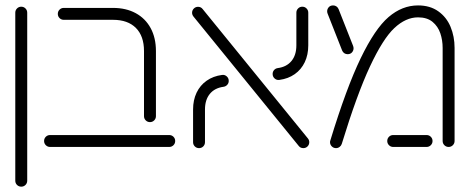

<svg xmlns="http://www.w3.org/2000/svg" viewBox="-20 -548 1752 716"><path d="M37 125.9V-500.7Q37 -510 43.5 -516.5Q50 -523 59.3 -523Q68.5 -523 75 -516.5Q81.5 -510 81.5 -500.7V125.9Q81.5 135.2 75 141.7Q68.5 148.1 59.3 148.1Q50 148.1 43.5 141.7Q37 135.2 37 125.9Z M517 -114.8V-357.8Q517 -413.3 486.9 -443.7Q456.7 -474.1 401.5 -474.1H217.8Q208.5 -474.1 202 -480.6Q195.6 -487 195.6 -496.3Q195.6 -505.6 202 -512Q208.5 -518.5 217.8 -518.5H401.5Q450 -518.5 486.1 -498.9Q522.2 -479.3 541.9 -443Q561.5 -406.7 561.5 -357.8V-114.8Q561.5 -105.6 555 -99.1Q548.5 -92.6 539.3 -92.6Q530 -92.6 523.5 -99.1Q517 -105.6 517 -114.8ZM144.4 -22.2Q144.4 -31.5 150.9 -38Q157.4 -44.4 166.7 -44.4H611.1Q620.4 -44.4 626.9 -38Q633.3 -31.5 633.3 -22.2Q633.3 -13 626.9 -6.5Q620.4 0 611.1 0H166.7Q157.4 0 150.9 -6.5Q144.4 -13 144.4 -22.2Z M1094.1 -3.7 701.5 -486.3Q696.3 -493 696.3 -500.4Q696.3 -509.6 702.8 -516.1Q709.3 -522.6 718.5 -522.6Q729.3 -522.6 735.6 -514.4L1128.1 -31.9Q1133.3 -25.6 1133.3 -17.8Q1133.3 -8.5 1126.9 -2Q1120.4 4.4 1111.1 4.4Q1100.4 4.4 1094.1 -3.7ZM700 -17.8V-139.6Q700 -174.8 713.1 -202.4Q726.3 -230 750.6 -247Q774.8 -264.1 807.8 -268.5Q817.8 -270 825.4 -263.3Q833 -256.7 833 -246.3Q833 -237.8 827.4 -231.7Q821.9 -225.6 813.7 -224.4Q780.7 -220 762.6 -198Q744.4 -175.9 744.4 -139.6V-17.8Q744.4 -8.5 738 -2Q731.5 4.4 722.2 4.4Q713 4.4 706.5 -2Q700 -8.5 700 -17.8ZM996.7 -272.2Q996.7 -280.7 1002.2 -286.9Q1007.8 -293 1015.9 -294.1Q1048.9 -298.5 1067 -320.6Q1085.2 -342.6 1085.2 -378.9V-500.7Q1085.2 -510 1091.7 -516.5Q1098.1 -523 1107.4 -523Q1116.7 -523 1123.1 -516.5Q1129.6 -510 1129.6 -500.7V-378.9Q1129.6 -343.7 1116.5 -316.1Q1103.3 -288.5 1079.1 -271.5Q1054.8 -254.4 1021.9 -250Q1011.9 -248.5 1004.3 -255.2Q996.7 -261.9 996.7 -272.2Z M1210.7 -17.8Q1210.7 -21.1 1211.9 -24.4Q1271.9 -220.7 1325 -330.7Q1378.1 -440.7 1428.9 -484.3Q1479.6 -527.8 1538.9 -527.8Q1583.7 -527.8 1614.4 -505.9Q1645.2 -484.1 1660.2 -448Q1675.2 -411.9 1675.2 -369.3V-22.2Q1675.2 -13 1668.7 -6.5Q1662.2 0 1653 0Q1643.7 0 1637.2 -6.5Q1630.7 -13 1630.7 -22.2V-369.3Q1630.7 -398.1 1622 -423.9Q1613.3 -449.6 1593 -466.5Q1572.6 -483.3 1538.9 -483.3Q1493.3 -483.3 1450.7 -443.5Q1408.1 -403.7 1359.6 -300Q1311.1 -196.3 1254.4 -11.1Q1252.2 -4.4 1246.3 0Q1240.4 4.4 1233 4.4Q1223.7 4.4 1217.2 -2.2Q1210.7 -8.9 1210.7 -17.8ZM1424.1 -22.2Q1424.1 -31.5 1430.6 -38Q1437 -44.4 1446.3 -44.4H1570.7Q1580 -44.4 1586.5 -38Q1593 -31.5 1593 -22.2Q1593 -13 1586.5 -6.5Q1580 0 1570.7 0H1446.3Q1437 0 1430.6 -6.5Q1424.1 -13 1424.1 -22.2ZM1255.9 -359.6 1201.9 -496.7Q1200 -501.5 1200 -505.6Q1200 -514.4 1205.9 -521.1Q1211.9 -527.8 1222.2 -527.8Q1229.3 -527.8 1234.6 -524.1Q1240 -520.4 1242.6 -514.1L1296.7 -377Q1298.5 -372.2 1298.5 -368.1Q1298.5 -359.3 1292.6 -352.6Q1286.7 -345.9 1276.3 -345.9Q1269.3 -345.9 1263.9 -349.6Q1258.5 -353.3 1255.9 -359.6Z"/></svg>

Font: 26F Galaxy Hebrew
Style: Regular
Weight: 400
Designer: C₂₉H₂₅N₃O₅
Version: Version 1.000